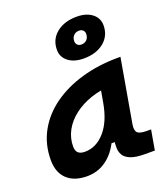

<svg xmlns="http://www.w3.org/2000/svg" viewBox="-147 -902 879 1014"><g transform="rotate(-20 293.0 -395.5)"><path d="M168.9 10.3Q95.7 10.3 55.7 -27.8Q15.6 -65.9 15.6 -135.3Q15.6 -223.1 54.7 -294.7Q93.8 -366.2 164.3 -417Q234.9 -467.8 329.6 -495.1Q424.3 -522.5 535.6 -522.5H547.9L485.8 -166.5Q480 -132.3 492.7 -119.6Q505.4 -106.9 545.4 -106.9H568.8L549.3 4.9H496.1Q442.9 4.9 414.3 -6.6Q385.7 -18.1 375 -36.9Q364.3 -55.7 364 -77.9Q363.8 -100.1 366.7 -122.1L398.9 -109.4H342.3L373 -175.3Q347.7 -86.9 293.9 -38.3Q240.2 10.3 168.9 10.3ZM200.7 -115.2Q264.6 -115.2 313.2 -170.2Q361.8 -225.1 379.4 -325.7L404.3 -467.3L451.2 -397Q388.2 -394.5 333.5 -375.7Q278.8 -356.9 237.8 -325.4Q196.8 -293.9 173.8 -252.2Q150.9 -210.4 150.9 -162.1Q150.9 -138.2 163.1 -126.7Q175.3 -115.2 200.7 -115.2ZM363.8 -580.1Q310.5 -580.1 277.8 -605.2Q245.1 -630.4 245.1 -671.4Q245.1 -729.5 288.6 -765.1Q332 -800.8 402.8 -800.8Q456.1 -800.8 488.6 -775.6Q521 -750.5 521 -709.5Q521 -651.4 477.8 -615.7Q434.5 -580.1 363.8 -580.1ZM376.9 -653.8Q396 -653.8 407.7 -666.1Q419.4 -678.3 419.4 -698.2Q419.4 -710.9 411.3 -719Q403.3 -727.1 389.6 -727.1Q370.1 -727.1 358.4 -714.8Q346.7 -702.6 346.7 -682.6Q346.7 -669.9 355 -661.9Q363.2 -653.8 376.9 -653.8Z"/></g></svg>

Font: Cascadia Mono NF
Style: Italic
Weight: 400
Italic angle: -10°
Monospace: yes
Designer: Aaron Bell
Foundry: Saja Typeworks
Version: Version 2404.023